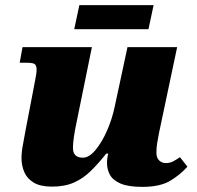

<svg xmlns="http://www.w3.org/2000/svg" viewBox="-20 -720 768 750"><path d="M536 10Q481 10 451 -3Q421 -16 409.5 -37Q398 -58 398 -83Q398 -103 403 -120H395Q365 -82 335 -52.5Q305 -23 269 -7Q233 9 183 9Q138 9 112 -6.5Q86 -22 75 -47.5Q64 -73 64 -102Q64 -127 70 -157Q76 -187 80 -212L114 -389Q119 -414 121 -427Q123 -440 123 -448Q123 -462 117 -468.5Q111 -475 82 -475H57L68 -536H339L278 -237Q272 -209 268.5 -184Q265 -159 265 -142Q265 -104 304 -104Q328 -104 353 -134Q378 -164 398 -209.5Q418 -255 428 -303L478 -536H672L601 -200Q597 -177 594 -161Q591 -145 591 -123Q591 -104 601.5 -93.5Q612 -83 628 -83Q643 -83 655 -89Q667 -95 683 -106L712 -69Q686 -39 646 -14.5Q606 10 536 10ZM270 -606 290 -700H580L560 -606Z"/></svg>

Font: Noto Serif Black
Style: Italic
Weight: 900
Italic angle: -12°
Designer: Monotype Design Team
Foundry: Monotype Imaging Inc.
Version: Version 2.013